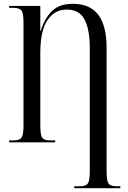

<svg xmlns="http://www.w3.org/2000/svg" viewBox="-20 -745 669 1005"><path d="M369 240V230H397Q430 230 440 215Q450 200 450 151V-492Q450 -591 422.5 -643Q395 -695 329 -695Q266 -695 228.5 -639.5Q191 -584 191 -468V-89Q191 -40 200.5 -25Q210 -10 243 -10H269V0H28V-10H50Q83 -10 93 -25Q103 -40 103 -89V-627Q103 -675 93 -689.5Q83 -704 50 -704H28V-714H191V-583H193Q213 -649 252 -687Q291 -725 360 -725Q452 -725 495 -667Q538 -609 538 -494V153Q538 201 548 215.5Q558 230 591 230H610V240Z"/></svg>

Font: Noto Serif Display ExtraCondensed
Style: Regular
Weight: 400
Width: 2
Designer: Monotype Design Team
Foundry: Monotype Imaging Inc.
Version: Version 2.009